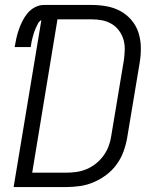

<svg xmlns="http://www.w3.org/2000/svg" viewBox="-20 -755 640 775"><path d="M35 0 147 -674Q138 -669 133 -659.5Q128 -650 124 -641Q120 -632 117 -622.5Q114 -613 111.5 -603.5Q109 -594 107 -584.5Q105 -575 104 -565H39Q42 -583 46 -600.5Q50 -618 56 -635.5Q62 -653 70.5 -670Q79 -687 91.5 -702Q104 -717 121.5 -726Q139 -735 157 -735H350Q381 -735 411 -729.5Q441 -724 466.5 -710Q492 -696 511 -673.5Q530 -651 539 -623Q548 -595 548.5 -564Q549 -533 544 -503L493 -197Q488 -169 478 -142Q468 -115 450.5 -91Q433 -67 409 -49Q385 -31 358 -19.5Q331 -8 303 -4Q275 0 248 0ZM110 -58H248Q268 -58 289 -61Q310 -64 330 -72.5Q350 -81 367.5 -95Q385 -109 398 -127Q411 -145 418.5 -165Q426 -185 429 -206L480 -512Q483 -533 483.5 -555Q484 -577 478 -596.5Q472 -616 460 -632Q448 -648 430.5 -658.5Q413 -669 392 -673Q371 -677 350 -677H212Z"/></svg>

Font: Iosevka Curly Light Extended
Style: Italic
Weight: 300
Width: 7
Italic angle: -9°
Monospace: yes
Designer: Belleve Invis
Foundry: Belleve Invis
Version: Version 11.1.0; ttfautohint (v1.8.3)